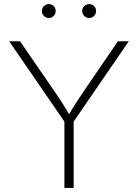

<svg xmlns="http://www.w3.org/2000/svg" viewBox="-20 -932 684 952"><path d="M299.3 0V-329.1L25.4 -727.5H79.1L244.6 -487.3Q268.1 -453.6 289.1 -420.7Q310.1 -387.7 331.5 -350.1H313.5Q335 -388.2 356.4 -421.1Q377.9 -454.1 400.4 -487.3L564.9 -727.5H618.7L345.2 -329.1V0ZM422.4 -842.8Q407.7 -842.8 397.7 -853Q387.7 -863.3 387.7 -877.4Q387.7 -891.6 397.7 -901.6Q407.7 -911.6 422.4 -911.6Q436.5 -911.6 446.5 -901.6Q456.5 -891.6 456.5 -877.4Q456.5 -863.3 446.5 -853Q436.5 -842.8 422.4 -842.8ZM222.2 -842.8Q208 -842.8 197.8 -853Q187.5 -863.3 187.5 -877.4Q187.5 -891.6 197.8 -901.6Q208 -911.6 222.2 -911.6Q236.8 -911.6 246.6 -901.6Q256.3 -891.6 256.3 -877.4Q256.3 -863.3 246.3 -853Q236.3 -842.8 222.2 -842.8Z"/></svg>

Font: Inter 18pt ExtraLight
Style: Regular
Weight: 250
Designer: Rasmus Andersson
Foundry: rsms
Version: Version 4.001;git-66647c0bb